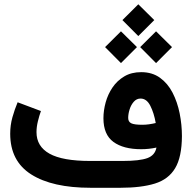

<svg xmlns="http://www.w3.org/2000/svg" viewBox="-20 -889 910 909"><path d="M559.6 -793.9 634.8 -868.7 710.4 -793.9 634.8 -718.3ZM643.6 -666 718.8 -740.7 794.4 -666 718.8 -590.3ZM477.5 -666 552.7 -740.7 628.4 -666 552.7 -590.3ZM720.7 -190.4Q685.5 -182.6 648.4 -182.6Q564 -182.6 516.8 -217.3Q469.7 -252 469.7 -329.1Q469.7 -365.7 480.2 -404.1Q490.7 -442.4 512.7 -474.9Q534.7 -507.3 568.4 -527.3Q602.1 -547.4 648.4 -547.4Q700.7 -547.4 737.5 -520.8Q774.4 -494.1 797.1 -450Q819.8 -405.8 830.6 -352.1Q841.3 -298.3 841.3 -244.6Q840.8 -145.5 809.3 -92.8Q777.8 -40 713.4 -20Q648.9 0 550.3 0H408.7Q228 0 128.2 -63Q28.3 -126 28.3 -255.9Q28.3 -296.4 38.8 -333.7Q49.3 -371.1 63.5 -404.8L173.8 -363.3Q166 -341.8 159.4 -314.9Q152.8 -288.1 152.8 -263.2Q152.8 -195.8 214.4 -161.4Q275.9 -127 406.7 -127H560.5Q641.1 -127 677.5 -140.4Q713.9 -153.8 720.7 -190.4ZM717.3 -306.6Q709 -354 691.7 -388.2Q674.3 -422.4 645.5 -422.4Q626.5 -422.4 613.3 -407.2Q600.1 -392.1 593.5 -370.8Q586.9 -349.6 586.9 -330.6Q586.9 -312.5 601.3 -305.4Q615.7 -298.3 653.8 -298.3Q669.4 -298.3 685.3 -300.5Q701.2 -302.7 717.3 -306.6Z"/></svg>

Font: Vazir WOL-UI
Style: Bold-WOL-UI
Weight: 700
Designer: Saber Rastikerdar
Foundry: Saber Rastikerdar
Version: Version 30.1.0